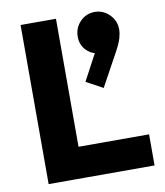

<svg xmlns="http://www.w3.org/2000/svg" viewBox="-80 -773 721 839"><g transform="rotate(-10 280.5 -353.0)"><path d="M68 0V-706H225V0ZM189 0V-138H538V0ZM378 -372 304 -412 377 -549 422 -561Q415 -547 405 -537Q395 -527 382 -527Q353 -527 329 -551Q305 -575 305 -612Q305 -651 331.5 -678.5Q358 -706 397 -706Q434 -706 461.5 -678.5Q489 -651 489 -612Q489 -596 483 -574.5Q477 -553 459 -520Z"/></g></svg>

Font: Outfit
Style: Bold
Weight: 700
Designer: Rodrigo Fuenzalida
Foundry: fragTYPE
Version: Version 1.100;gftools[0.9.27]